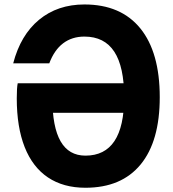

<svg xmlns="http://www.w3.org/2000/svg" viewBox="-20 -839 790 877"><path d="M167.2 -323.8 219.2 -390.5Q219.2 -258.9 256.8 -193.5Q294.4 -128.1 370.3 -128.1Q458.6 -128.1 502.8 -194.7Q547.1 -261.3 547.1 -395Q547.1 -534 502 -602.9Q456.9 -671.9 365.6 -671.9Q309.1 -671.9 268.5 -641.3Q227.9 -610.6 205.1 -549.7H40.3Q73.9 -679 158.5 -748.8Q243.1 -818.6 365.6 -818.6Q532.2 -818.6 621 -709.3Q709.7 -600 709.7 -395Q709.7 -193.9 622.3 -87.7Q534.9 18.6 370.3 18.6Q269.4 18.6 199.1 -28.5Q128.9 -75.6 92.7 -167.1Q56.6 -258.5 56.6 -389.8Q56.6 -438 60.9 -458.7H606.1V-323.8Z"/></svg>

Font: Martian Mono Custom sWd Rg
Style: Regular
Weight: 400
Width: 6
Monospace: yes
Designer: Alex Havermale
Foundry: Evil Martians
Version: Version 1.000